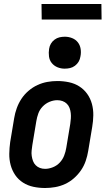

<svg xmlns="http://www.w3.org/2000/svg" viewBox="-20 -934 540 962"><path d="M206 8Q176 8 147.5 2Q119 -4 95.5 -19Q72 -34 56.5 -56.5Q41 -79 33.5 -106.5Q26 -134 26.5 -163.5Q27 -193 31 -222L51 -342Q55 -367 64 -392Q73 -417 87.5 -439Q102 -461 123 -479Q144 -497 168 -508Q192 -519 217 -523.5Q242 -528 267 -528Q297 -528 325.5 -522Q354 -516 377.5 -501Q401 -486 417 -463.5Q433 -441 440.5 -413.5Q448 -386 447.5 -356.5Q447 -327 442 -298L422 -178Q418 -153 409.5 -128Q401 -103 386 -81Q371 -59 350.5 -41Q330 -23 306 -12Q282 -1 256.5 3.5Q231 8 206 8ZM206 -88Q225 -88 245 -96Q265 -104 279.5 -119.5Q294 -135 301.5 -154.5Q309 -174 312 -193L332 -313Q334 -327 335 -340.5Q336 -354 334.5 -367.5Q333 -381 328.5 -393Q324 -405 315 -414Q306 -423 293.5 -427.5Q281 -432 267 -432Q248 -432 228.5 -424Q209 -416 194 -400.5Q179 -385 172 -365.5Q165 -346 162 -327L142 -207Q140 -193 138.5 -179.5Q137 -166 139 -152.5Q141 -139 145.5 -127Q150 -115 159 -106Q168 -97 180 -92.5Q192 -88 206 -88ZM304 -590Q285 -590 268 -597Q251 -604 239.5 -618Q228 -632 225.5 -651Q223 -670 226 -689Q228 -703 235 -715Q242 -727 253.5 -735.5Q265 -744 278 -747Q291 -750 305 -750Q324 -750 341.5 -743Q359 -736 370 -722Q381 -708 384 -689Q387 -670 383 -651Q381 -637 374 -625Q367 -613 355.5 -604.5Q344 -596 331 -593Q318 -590 304 -590ZM489 -836H189L188 -914H488Z"/></svg>

Font: Iosevka
Style: Bold Italic
Weight: 700
Italic angle: -9°
Monospace: yes
Designer: Belleve Invis
Foundry: Belleve Invis
Version: Version 32.5.0; ttfautohint (v1.8.4)